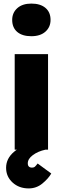

<svg xmlns="http://www.w3.org/2000/svg" viewBox="-20 -835 350 1071"><path d="M62 0V-533H248V0ZM155 -633Q104 -633 76 -657Q48 -681 48 -724Q48 -764 76.5 -789.5Q105 -815 155 -815Q205 -815 233.5 -791Q262 -767 262 -724Q262 -684 233.5 -658.5Q205 -633 155 -633ZM140 216Q86 216 50 183Q14 150 14 101Q14 -2 190 -49L233 0Q192 9 163.5 30Q135 51 135 76Q135 100 159 100Q169 100 175 94.5Q181 89 190 77L266 133Q249 162 216 189Q183 216 140 216Z"/></svg>

Font: Lexend Deca ExtraBold
Style: Regular
Weight: 800
Designer: Bonnie Shaver-Troup, Thomas Jockin
Foundry: Lexend
Version: Version 1.008; ttfautohint (v1.8.4.7-5d5b)